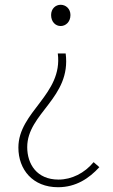

<svg xmlns="http://www.w3.org/2000/svg" viewBox="-20 -560 475 804"><path d="M223 224C298 224 353 187 396 140L372 119C334 165 280 192 225 192C134 192 94 127 94 56C94 -86 279 -150 255 -336H222C244 -164 57 -93 57 58C57 150 117 224 223 224ZM234 -451C255 -451 275 -468 275 -497C275 -524 255 -540 234 -540C213 -540 194 -524 194 -497C194 -468 213 -451 234 -451Z"/></svg>

Font: Noto Sans CJK JP Thin
Style: Regular
Weight: 250
Designer: Ryoko NISHIZUKA (kana & ideographs); Paul D. Hunt (Latin, Greek & Cyrillic); Wenlong ZHANG (bopomofo); Sandoll Communica
Foundry: Adobe Systems Incorporated
Version: Version 1.004;PS 1.004;hotconv 1.0.82;makeotf.lib2.5.63406